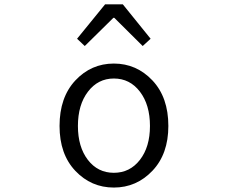

<svg xmlns="http://www.w3.org/2000/svg" viewBox="-20 -844 1040 877"><path d="M252 -268.6Q252 -399.4 324.2 -476.6Q396.5 -553.7 500 -553.7Q603.5 -553.7 676.3 -476.6Q749 -399.4 749 -268.6Q749 -140.6 676.3 -64Q603.5 12.7 500 12.7Q396.5 12.7 324.2 -63.5Q252 -139.6 252 -268.6ZM665 -268.6Q665 -365.2 619.1 -425.3Q573.2 -485.4 500 -485.4Q427.7 -485.4 381.8 -425.3Q335.9 -365.2 335.9 -268.6Q335.9 -172.9 381.3 -113.8Q426.8 -54.7 500 -54.7Q573.2 -54.7 619.1 -113.8Q665 -172.9 665 -268.6ZM332 -667 460 -824.2H541L668 -667L631.8 -633.8L502 -762.7H498L367.2 -633.8Z"/></svg>

Font: Gen Shin Gothic Monospace Normal
Style: Regular
Weight: 350
Designer: [Source Han Sans]
Ryoko NISHIZUKA  (kana & ideographs); Paul D. Hunt (Latin, Greek & Cyrillic); Wenlong ZHANG  (bopomofo
Version: Version 1.002.20150607